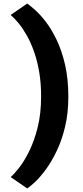

<svg xmlns="http://www.w3.org/2000/svg" viewBox="-20 -890 464 1079"><path d="M133 -870Q149 -859 177.2 -834Q205.5 -809 237.5 -767.5Q269.5 -726 298.2 -666.2Q327 -606.5 345.5 -527Q364 -447.5 364 -346Q364 -255 346.2 -179.8Q328.5 -104.5 300.2 -44.8Q272 15 240.2 58.8Q208.5 102.5 179.8 130Q151 157.5 133 169L40 105Q58 90 86.5 54Q115 18 143.5 -39Q172 -96 191.5 -173.5Q211 -251 211 -349Q211 -424.5 200 -487.2Q189 -550 170.8 -601.2Q152.5 -652.5 130 -692Q107.5 -731.5 84 -760Q60.5 -788.5 40 -806Z"/></svg>

Font: Koeln Type Sans ExtraBold
Style: Regular
Weight: 800
Designer: Eben Sorkin
Foundry: Eben Sorkin
Version: Version 2.001